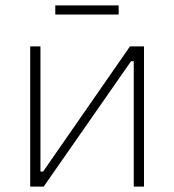

<svg xmlns="http://www.w3.org/2000/svg" viewBox="-20 -692 646 712"><path d="M185 -638H420V-672H185ZM92 0H142L466 -465H476V0H514V-520H462L140 -56H130V-520H92Z"/></svg>

Font: Fixel Text ExtraLight
Style: Regular
Weight: 200
Width: 4
Designer: AlfaBravo + MacPaw
Foundry: Kyrylo Tkachov, Marchela Mozhyna, Serhii Makarenko, Maria Weinstein, Zakhar Kryvoshyya
Version: Version 1.211